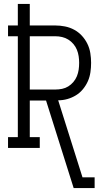

<svg xmlns="http://www.w3.org/2000/svg" viewBox="-20 -755 540 980"><path d="M356 205 215 -242H132V-55H183V0H21V-55H71V-570H21V-625H71V-735H132V-625H262Q287 -625 312 -620Q337 -615 359 -603Q381 -591 398 -572.5Q415 -554 426 -531.5Q437 -509 441 -484Q445 -459 445 -434Q445 -410 441.5 -386Q438 -362 428.5 -340.5Q419 -319 403.5 -300Q388 -281 367.5 -268.5Q347 -256 324 -249.5Q301 -243 277 -243L401 150H463V205ZM132 -298H262Q280 -298 297 -301.5Q314 -305 328.5 -314Q343 -323 354.5 -336.5Q366 -350 372.5 -366Q379 -382 381.5 -399Q384 -416 384 -434Q384 -451 381.5 -468Q379 -485 372.5 -501Q366 -517 354.5 -530.5Q343 -544 328.5 -553Q314 -562 297 -566Q280 -570 262 -570H132Z"/></svg>

Font: Iosevka Slab Light
Style: Regular
Weight: 300
Monospace: yes
Designer: Belleve Invis
Foundry: Belleve Invis
Version: Version 11.1.0; ttfautohint (v1.8.3)